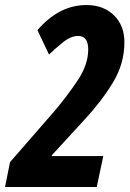

<svg xmlns="http://www.w3.org/2000/svg" viewBox="-50 -744 518 764"><path d="M335 0 361 -123H156V-126L282 -263Q352 -338 398.5 -414Q445 -490 445 -576Q445 -643 403 -683.5Q361 -724 294 -724Q185 -724 99 -624L145 -527Q170 -551 201 -576Q232 -601 261 -601Q301 -601 301 -547Q301 -487 259 -424Q217 -361 165 -300L-10 -99L-30 0Z"/></svg>

Font: Noto Sans UI Condensed ExtraBold
Style: Italic
Weight: 800
Width: 3
Designer: Monotype Design Team
Foundry: Monotype Imaging Inc.
Version: 1.001